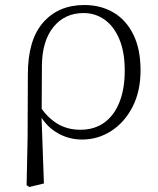

<svg xmlns="http://www.w3.org/2000/svg" viewBox="-20 -542 631 765"><path d="M86 196 90 5 91 -246Q91 -383 152 -452.5Q213 -522 316 -522Q382 -522 432.5 -492Q483 -462 511.5 -404Q540 -346 540 -262Q540 -178 508 -116Q476 -54 423 -20Q370 14 307 14Q250 14 202.5 -16Q155 -46 129 -103H126L139 -119Q168 -74 208 -49.5Q248 -25 300 -25Q356 -25 395.5 -53.5Q435 -82 456 -135Q477 -188 477 -261Q477 -335 455.5 -386Q434 -437 397 -463.5Q360 -490 313 -490Q238 -490 193 -434.5Q148 -379 147 -281L146 -97L145 -89L155 189L97 203Z"/></svg>

Font: Noto Serif HK ExtraLight
Style: Regular
Weight: 200
Designer: Ryoko NISHIZUKA 西塚涼子 (kana & ideographs); Frank Grießhammer (Latin, Greek & Cyrillic); Wenlong ZHANG 张文龙 (bopomofo); San
Foundry: Adobe
Version: Version 2.002-H1;hotconv 1.1.0;makeotfexe 2.6.0